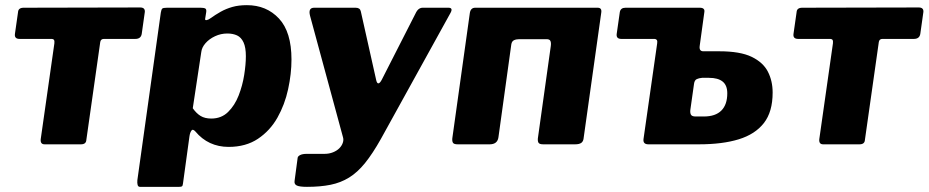

<svg xmlns="http://www.w3.org/2000/svg" viewBox="-20 -560 3603 745"><path d="M505 -409H383Q371 -409 369 -397L315 -17Q314 0 294 0H153Q136 0 138 -20L191 -392Q192 -401 189.5 -405Q187 -409 179 -409H56Q35 -409 38 -429L50 -513Q51 -530 72 -530L524 -531Q543 -531 542 -514L530 -429Q527 -409 505 -409Z M523 165Q516 165 514 157.5Q512 150 513 139L604 -511Q606 -523 609.5 -526.5Q613 -530 628 -530H758Q771 -530 776.5 -527Q782 -524 780 -512L776 -487Q775 -481 781.5 -482Q788 -483 795 -488Q816 -503 836.5 -514.5Q857 -526 881.5 -533Q906 -540 938 -540Q1014 -540 1062.5 -488Q1111 -436 1111 -329Q1111 -274 1098 -214Q1085 -154 1056.5 -103.5Q1028 -53 981 -21.5Q934 10 867 10Q828 10 795.5 -5Q763 -20 738 -50Q728 -61 722.5 -53Q717 -45 715 -30L690 152Q689 161 686 163Q683 165 675 165H523ZM800 -100Q839 -100 865 -125.5Q891 -151 906 -189.5Q921 -228 927.5 -269Q934 -310 934 -342Q934 -376 925 -395.5Q916 -415 900 -422.5Q884 -430 862 -430Q837 -430 814.5 -419.5Q792 -409 777.5 -392.5Q763 -376 761 -358L728 -140Q742 -120 758.5 -110Q775 -100 800 -100Z M1171 165Q1143 165 1132 160Q1121 155 1123 142L1135 52Q1136 46 1145 41.5Q1154 37 1170 37H1239Q1257 37 1272 31Q1287 25 1296.5 15.5Q1306 6 1310 -5.5Q1314 -17 1311 -27L1183 -499Q1175 -530 1199 -530H1360Q1377 -530 1380 -516L1440 -248Q1443 -236 1448.5 -236.5Q1454 -237 1461 -250L1592 -507Q1598 -520 1605 -525Q1612 -530 1620 -530H1720Q1740 -530 1727 -508L1458 -21Q1426 36 1396.5 72.5Q1367 109 1334.5 129Q1302 149 1262.5 157Q1223 165 1171 165Z M1756 0Q1742 0 1738 -5.5Q1734 -11 1735 -23L1803 -509Q1806 -530 1824 -530H2299Q2316 -530 2313 -511L2245 -27Q2244 -12 2236 -6Q2228 0 2212 0H2088Q2074 0 2070 -5.5Q2066 -11 2067 -23L2117 -380Q2119 -393 2116 -400.5Q2113 -408 2101 -408H1995Q1983 -408 1974.5 -404Q1966 -400 1964 -388L1914 -27Q1910 0 1880 0Z M2496 0Q2474 0 2477 -21L2530 -392Q2533 -409 2518 -409H2391Q2370 -409 2373 -429L2385 -513Q2388 -530 2407 -530H2695Q2716 -530 2713 -513L2695 -382Q2692 -361 2709 -361H2771Q2852 -361 2896.5 -339.5Q2941 -318 2959.5 -282Q2978 -246 2978 -201Q2978 -126 2944 -82.5Q2910 -39 2846.5 -19.5Q2783 0 2692 0ZM2679 -108H2711Q2756 -108 2779 -131Q2802 -154 2802 -198Q2802 -229 2784 -243.5Q2766 -258 2731 -258H2704Q2692 -257 2683.5 -253Q2675 -249 2673 -235L2659 -136Q2657 -124 2660.5 -116Q2664 -108 2679 -108Z M3526 -409H3404Q3392 -409 3390 -397L3336 -17Q3335 0 3315 0H3174Q3157 0 3159 -20L3212 -392Q3213 -401 3210.5 -405Q3208 -409 3200 -409H3077Q3056 -409 3059 -429L3071 -513Q3072 -530 3093 -530L3545 -531Q3564 -531 3563 -514L3551 -429Q3548 -409 3526 -409Z"/></svg>

Font: Libre Franklin ExtraBold
Style: Italic
Weight: 800
Italic angle: -8°
Designer: Pablo Impallari, Rodrigo Fuenzalida, Nhung Nguyen
Foundry: Impallari Type
Version: Version 3.000